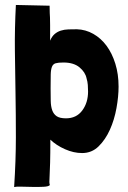

<svg xmlns="http://www.w3.org/2000/svg" viewBox="-20 -750 518 774"><path d="M311 -133Q350 -133 377.5 -160Q405 -187 423 -227Q441 -267 449.5 -314Q458 -361 458 -401Q458 -451 445 -493Q432 -535 409.5 -565.5Q387 -596 356 -613.5Q325 -631 290 -632Q272 -632 255.5 -631.5Q239 -631 225 -626.5Q211 -622 200 -612.5Q189 -603 182 -586Q182 -629 182 -649Q182 -669 181.5 -679.5Q181 -690 180.5 -698Q180 -706 180 -727L44 -730Q39 -634 40 -548Q41 -462 42.5 -375.5Q44 -289 44 -196.5Q44 -104 37 4Q44 2 65.5 2.5Q87 3 111 3.5Q135 4 155.5 3Q176 2 181 -4Q179 -10 179 -17Q179 -24 180 -42Q181 -60 182 -94Q183 -128 183 -187Q207 -164 242 -148.5Q277 -133 311 -133ZM335 -381Q335 -336 311.5 -304.5Q288 -273 246 -273Q221 -273 208.5 -281.5Q196 -290 190.5 -305.5Q185 -321 184.5 -343.5Q184 -366 184 -394Q184 -429 184.5 -449.5Q185 -470 189.5 -481Q194 -492 204.5 -495Q215 -498 236 -498Q277 -498 300.5 -478.5Q324 -459 329 -434Q333 -421 334 -407.5Q335 -394 335 -381Z"/></svg>

Font: Londrina Solid
Style: Regular
Weight: 400
Designer: Marcelo Magalhaes
Foundry: Marcelo Magalhães
Version: Version 1.002